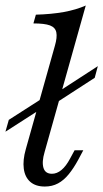

<svg xmlns="http://www.w3.org/2000/svg" viewBox="-22 -661 373 692"><path d="M140.3 -264.5 151.6 -306.5 330.6 -422.6 319.4 -380.6ZM-2.4 -186.3 9.7 -229 155.6 -322.6 144.4 -280.6ZM139.5 11.3Q106.5 11.3 87.1 -5.6Q67.7 -22.6 63.7 -53.2Q59.7 -83.9 71 -123.4L175.8 -496Q184.7 -526.6 181 -544.4Q177.4 -562.1 158.1 -569.4Q138.7 -576.6 98.4 -576.6L107.3 -608.1Q163.7 -609.7 208.1 -617.7Q252.4 -625.8 287.1 -641.1L138.7 -112.9Q128.2 -77.4 134.7 -56Q141.1 -34.7 165.3 -34.7Q183.1 -34.7 199.6 -48.4Q216.1 -62.1 230.6 -89.5L246.8 -119.4H278.2L259.7 -84.7Q243.5 -54.8 225.8 -33.1Q208.1 -11.3 187.1 0Q166.1 11.3 139.5 11.3Z"/></svg>

Font: Playfair 12pt Light
Style: Italic
Weight: 300
Italic angle: -15.6°
Designer: Claus Eggers Sørensen
Foundry: Claus Eggers Sørensen
Version: Version 2.000;gftools[0.9.28]